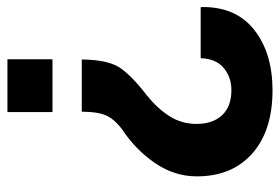

<svg xmlns="http://www.w3.org/2000/svg" viewBox="-140 -428 761 522"><g transform="rotate(-90 241.0 -167.5)"><path d="M339.8 -326.2Q338.9 -257.3 319.1 -225.3Q299.3 -193.4 241.2 -148.4Q206.1 -120.1 185.3 -87.2Q164.6 -54.2 164.6 -14.2Q164.6 29.8 188.2 55.2Q211.9 80.6 256.3 80.6Q292 80.6 316.9 59.6Q341.8 38.6 343.3 -2.9H481.4L482.4 0Q483.4 93.3 420.2 142.8Q356.9 192.4 256.3 192.4Q146 192.4 84 137.2Q22 82 22 -13.2Q22 -74.2 58.1 -127Q94.2 -179.7 149.4 -216.3Q178.7 -238.3 188.2 -261.5Q197.8 -284.7 197.8 -326.2ZM196.8 -528.3H340.3V-405.8H196.8Z"/></g></svg>

Font: Roboto Avanza Slab
Style: Bold
Weight: 700
Designer: Google
Version: Version 1.100263; 2013; ttfautohint (v0.94.20-1c74) -l 8 -r 